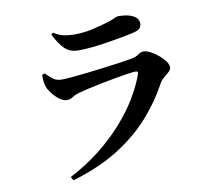

<svg xmlns="http://www.w3.org/2000/svg" viewBox="-88 -880 1176 1042"><g transform="rotate(-10 500.0 -358.5)"><path d="M166.2 -533.2 180.6 -540.2Q202.7 -517.7 220.8 -504.3Q238.9 -490.8 267.4 -490.8Q285.1 -490.8 323 -494.1Q360.9 -497.4 408.5 -502.8Q456 -508.2 504.2 -514.3Q552.4 -520.4 593.3 -526.4Q634.1 -532.4 657 -536.6Q684.8 -541.5 699 -552.7Q713.2 -563.8 730.1 -563.8Q745.9 -563.8 767.3 -552.8Q788.7 -541.8 809.1 -524.7Q829.5 -507.7 843.3 -489.1Q857.1 -470.6 857.1 -455.6Q857.1 -442.5 844.9 -431.1Q832.6 -419.7 816.6 -406.7Q800.6 -393.6 789.1 -372.9Q742.4 -285.5 669.2 -202.7Q596 -119.8 489.1 -52.3Q382.2 15.3 234.4 58.5L223 38.6Q315.4 -9.4 390 -68.4Q464.6 -127.5 521.8 -192Q579 -256.5 618.2 -321.7Q657.4 -387 678.7 -447.5Q684.5 -465 667.4 -464.2Q651.1 -463.4 619.7 -458.8Q588.4 -454.1 549.5 -447Q510.7 -439.9 471.5 -432.1Q432.4 -424.3 399 -416.6Q365.7 -408.9 346.9 -403.5Q324.6 -397.3 308.7 -386.7Q292.8 -376.1 276 -376.1Q255.6 -376.1 233.8 -392.7Q212 -409.4 195.7 -431Q179.5 -452.6 174.2 -468Q169.2 -485.6 167.4 -500.6Q165.6 -515.5 166.2 -533.2ZM696.1 -674.8Q666.2 -667.6 626.5 -660.2Q586.8 -652.7 543.1 -646Q499.4 -639.2 458.4 -635Q417.5 -630.8 385 -630.8Q337.8 -630.8 309 -658.5Q280.2 -686.2 253.2 -740.7L263.7 -749.8Q294.6 -730 321.7 -724.8Q348.9 -719.7 373.6 -719.7Q429.8 -719.7 473.7 -730.1Q517.6 -740.4 548.9 -749.2Q574.3 -756.2 589.1 -762.3Q603.9 -768.4 612.6 -772.4Q621.3 -776.3 628.2 -776.3Q678.7 -776.3 708.8 -761.1Q738.9 -745.9 738.9 -715.9Q738.9 -701 729.5 -690.8Q720.1 -680.5 696.1 -674.8Z"/></g></svg>

Font: Noto Serif SC
Style: Regular
Weight: 200
Designer: Ryoko NISHIZUKA 西塚涼子 (kana & ideographs); Frank Grießhammer (Latin, Greek & Cyrillic); Wenlong ZHANG 张文龙 (bopomofo); San
Foundry: Adobe
Version: Version 2.001;hotconv 1.1.0;makeotfexe 2.6.0